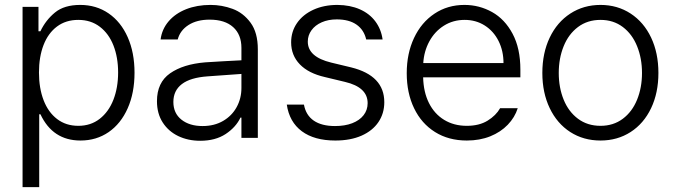

<svg xmlns="http://www.w3.org/2000/svg" viewBox="-20 -558 2729 777"><path d="M71.3 -530.3H135.7V-431.6H143.6Q165 -476.6 202.4 -507.3Q239.7 -538.1 304.7 -538.1Q369.6 -538.1 419.4 -503.9Q469.2 -469.7 496.8 -407.5Q524.4 -345.2 524.4 -263.7Q524.4 -182.1 496.8 -119.9Q469.2 -57.6 419.7 -23.4Q370.1 10.7 305.7 10.7Q193.4 10.7 143.6 -95.7H138.7V199.2H71.3ZM296.9 -48.8Q347.2 -48.8 383.5 -77.1Q419.9 -105.5 439 -154.5Q458 -203.6 458 -264.6Q458 -325.7 439.2 -373.8Q420.4 -421.9 384 -449.7Q347.7 -477.5 296.9 -477.5Q246.6 -477.5 210.7 -450.7Q174.8 -423.8 156.2 -375.7Q137.7 -327.6 137.7 -264.6Q137.7 -201.2 156.5 -152.3Q175.3 -103.5 211.2 -76.2Q247.1 -48.8 296.9 -48.8Z M810.5 -305.7Q844.7 -308.1 886.5 -310.3Q928.2 -312.5 957 -314V-364.3Q957 -418 923.6 -448.2Q890.1 -478.5 828.1 -478.5Q776.9 -478.5 742.9 -456.8Q709 -435.1 699.2 -398.4H629.9Q635.3 -439.9 662.4 -471.7Q689.5 -503.4 733.4 -520.8Q777.3 -538.1 832 -538.1Q877.9 -538.1 921.1 -522.2Q964.4 -506.3 993.9 -466.3Q1023.4 -426.3 1023.4 -358.4V0H957V-82H953.1Q934.6 -43 893.1 -15.6Q851.6 11.7 790 11.7Q741.2 11.7 701.4 -7.3Q661.6 -26.4 638.4 -62.5Q615.2 -98.6 615.2 -148.4Q615.2 -224.1 668.2 -261.2Q721.2 -298.3 810.5 -305.7ZM799.8 -47.9Q847.2 -47.9 882.8 -68.6Q918.5 -89.4 937.7 -124.5Q957 -159.7 957 -202.1V-258.8L820.3 -249Q750.5 -244.1 716.1 -217.8Q681.6 -191.4 681.6 -145.5Q681.6 -99.6 714.4 -73.7Q747.1 -47.9 799.8 -47.9Z M1342.8 -479.5Q1308.6 -479.5 1282 -467.8Q1255.4 -456.1 1240.5 -435.5Q1225.6 -415 1225.6 -389.6Q1225.6 -327.6 1320.3 -304.7L1401.4 -285.2Q1535.2 -252 1535.2 -144.5Q1535.2 -99.1 1511.5 -64Q1487.8 -28.8 1443.1 -9Q1398.4 10.7 1336.9 10.7Q1252 10.7 1201.4 -26.9Q1150.9 -64.5 1140.6 -134.8H1210Q1217.8 -91.8 1249.8 -69.8Q1281.7 -47.9 1335.9 -47.9Q1375.5 -47.9 1405.3 -59.3Q1435.1 -70.8 1451.4 -91.8Q1467.8 -112.8 1467.8 -140.6Q1467.8 -205.1 1376 -226.6L1294.9 -246.1Q1228.5 -261.2 1193.4 -297.6Q1158.2 -334 1158.2 -386.7Q1158.2 -430.2 1181.9 -464.6Q1205.6 -499 1248.3 -518.6Q1291 -538.1 1345.7 -538.1Q1397 -537.6 1436.3 -520.3Q1475.6 -502.9 1499 -471.4Q1522.5 -439.9 1528.3 -398.4H1461.9Q1453.1 -437 1422.9 -458.3Q1392.6 -479.5 1342.8 -479.5Z M1626 -261.7Q1626 -341.3 1655.5 -404.3Q1685.1 -467.3 1738.3 -502.7Q1791.5 -538.1 1859.4 -538.1Q1919.4 -538.1 1971.2 -509.3Q2022.9 -480.5 2054.4 -421.4Q2085.9 -362.3 2085.9 -276.4V-245.1H1692.4Q1693.8 -185.5 1715.8 -141.4Q1737.8 -97.2 1777.3 -73Q1816.9 -48.8 1869.1 -48.8Q1919.4 -48.8 1953.4 -69.8Q1987.3 -90.8 2003.9 -120.1H2075.2Q2063.5 -83 2034.9 -53.2Q2006.3 -23.4 1963.9 -6.3Q1921.4 10.7 1869.1 10.7Q1795.4 10.7 1740.5 -23.7Q1685.5 -58.1 1655.8 -119.9Q1626 -181.6 1626 -261.7ZM2017.6 -302.7Q2017.6 -352.1 1997.6 -392.1Q1977.5 -432.1 1941.7 -454.8Q1905.8 -477.5 1860.4 -477.5Q1813.5 -477.5 1776.4 -454.1Q1739.3 -430.7 1717.5 -390.6Q1695.8 -350.6 1692.9 -302.7Z M2174.8 -262.7Q2174.8 -343.3 2204.6 -405.8Q2234.4 -468.3 2288.1 -503.2Q2341.8 -538.1 2410.2 -538.1Q2478.5 -538.1 2532 -503.2Q2585.4 -468.3 2615 -405.8Q2644.5 -343.3 2644.5 -262.7Q2644.5 -182.6 2615 -120.4Q2585.4 -58.1 2532 -23.7Q2478.5 10.7 2410.2 10.7Q2341.3 10.7 2287.8 -23.7Q2234.4 -58.1 2204.6 -120.4Q2174.8 -182.6 2174.8 -262.7ZM2578.1 -262.7Q2578.1 -321.8 2558.3 -370.8Q2538.6 -419.9 2500.5 -448.7Q2462.4 -477.5 2410.2 -477.5Q2357.4 -477.5 2319.1 -448.7Q2280.8 -419.9 2261 -370.8Q2241.2 -321.8 2241.2 -262.7Q2241.2 -203.6 2261 -154.8Q2280.8 -106 2319.1 -77.4Q2357.4 -48.8 2410.2 -48.8Q2462.4 -48.8 2500.5 -77.4Q2538.6 -106 2558.3 -154.8Q2578.1 -203.6 2578.1 -262.7Z"/></svg>

Font: Pretendard Std Light
Style: Regular
Weight: 300
Designer: Base glyphs from Inter by Rasmus Andersson; Hangeul glyphs from Noto Sans CJK(Source Han Sans) by Jang Soo-young and Kan
Foundry: Kil Hyung-jin
Version: Version 1.309